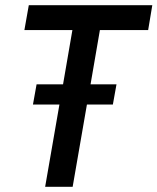

<svg xmlns="http://www.w3.org/2000/svg" viewBox="-20 -720 607 740"><path d="M154 0H260L315 -317H415L429 -395H329L365 -604H551L567 -700H91L74 -604H259L223 -395H121L107 -317H209Z"/></svg>

Font: Fixel Text 20240404 Medium
Style: Italic
Weight: 500
Width: 4
Italic angle: -10°
Designer: AlfaBravo + MacPaw
Foundry: Kyrylo Tkachov, Marchela Mozhyna, Serhii Makarenko, Maria Weinstein, Zakhar Kryvoshyya
Version: Version 1.211;Glyphs 3.2 (3225)